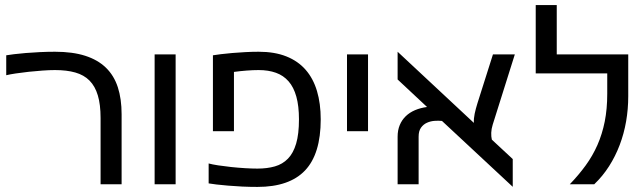

<svg xmlns="http://www.w3.org/2000/svg" viewBox="-20 -736 2569 767"><path d="M199.7 -456.1Q177.7 -456.1 149.9 -454.1Q122.1 -452.1 94.7 -449.2Q67.4 -446.3 43.2 -442.6Q19 -439 4.9 -435.5V-515.1Q15.6 -517.1 36.1 -519.5Q56.6 -522 82.8 -524.2Q108.9 -526.4 138.9 -527.8Q168.9 -529.3 199.7 -529.3Q270 -529.3 320.3 -513.2Q370.6 -497.1 403.1 -465.6Q435.5 -434.1 450.7 -387.5Q465.8 -340.8 465.8 -279.8V0H381.8V-264.6Q381.8 -318.4 370.8 -355Q359.9 -391.6 337.6 -414.1Q315.4 -436.5 281 -446.3Q246.6 -456.1 199.7 -456.1Z M681.6 -518.6V0H597.7V-518.6Z M1013.2 -456.1Q991.2 -456.1 965.3 -454.1Q939.5 -452.1 914.6 -448.7V-211.9H830.6V-515.1Q841.3 -517.1 861.8 -519.5Q882.3 -522 907.2 -524.2Q932.1 -526.4 959.7 -527.8Q987.3 -529.3 1013.2 -529.3Q1077.1 -529.3 1123.8 -510.7Q1170.4 -492.2 1200.9 -457.3Q1231.4 -422.4 1246.3 -372.3Q1261.2 -322.3 1261.2 -259.3Q1261.2 -121.1 1198.7 -55.2Q1136.2 10.7 1008.3 10.7Q977.5 10.7 947.5 9.3Q917.5 7.8 891.4 5.6Q865.2 3.4 844.7 1Q824.2 -1.5 813.5 -3.4V-83Q827.6 -79.1 851.8 -75.4Q876 -71.8 903.3 -68.8Q930.7 -65.9 958.5 -64.2Q986.3 -62.5 1008.3 -62.5Q1047.4 -62.5 1078.1 -71.3Q1108.9 -80.1 1130.4 -102.3Q1151.9 -124.5 1163.1 -162.6Q1174.3 -200.7 1174.3 -259.3Q1174.3 -312.5 1163.8 -350.1Q1153.3 -387.7 1132.8 -411.1Q1112.3 -434.6 1082.3 -445.3Q1052.2 -456.1 1013.2 -456.1Z M1450.2 -518.6V-211.9H1366.2V-518.6Z M1652.3 0H1568.4V-189.9Q1568.4 -215.8 1576.9 -236.3Q1585.4 -256.8 1600.8 -271.7Q1616.2 -286.6 1637.9 -295.9Q1659.7 -305.2 1686 -308.6L1568.4 -418.5V-529.3L1873 -245.1Q1872.1 -262.2 1876.2 -281.7Q1880.4 -301.3 1887.2 -323.2L1949.2 -518.6H2036.6L1948.2 -237.8Q1942.9 -220.7 1942.4 -205.6Q1941.9 -190.4 1944.8 -178.2L2028.3 -100.6V10.3L1745.6 -252.9Q1731.9 -254.4 1715.8 -253.2Q1699.7 -252 1685.5 -245.6Q1671.4 -239.3 1661.9 -226.1Q1652.3 -212.9 1652.3 -189.9Z M2204.1 -518.6H2489.7V-351.6Q2489.7 -300.3 2481.2 -251.2Q2472.7 -202.1 2455.6 -157Q2438.5 -111.8 2413.1 -72Q2387.7 -32.2 2354 0H2256.3Q2292 -37.1 2319.8 -75.4Q2347.7 -113.8 2366.7 -157Q2385.7 -200.2 2395.8 -250.5Q2405.8 -300.8 2405.8 -361.3V-442.9H2120.1V-715.8H2204.1Z"/></svg>

Font: Arian AMU
Style: Regular
Weight: 400
Designer: Ruben Hakobyan (Tarumian)
Foundry: Ruben Hakobyan (Tarumian)
Version: Version 4.003